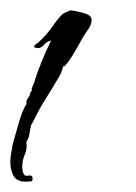

<svg xmlns="http://www.w3.org/2000/svg" viewBox="-29 -578 262 371"><path d="M21 -227Q3 -227 -3 -238.5Q-9 -250 -9 -265Q-9 -275 -7 -284.5Q-5 -294 -4 -301L8 -343Q10 -350 14 -360.5Q18 -371 22 -377V-380Q22 -385 25.5 -389Q29 -393 29 -398L33 -404L32 -407Q34 -410 37 -418.5Q40 -427 41 -431Q46 -446 49 -452Q49 -454 52.5 -461.5Q56 -469 60 -479L70 -500L68 -499Q62 -498 56 -491.5Q50 -485 45 -485Q45 -485 41 -485.5Q37 -486 37 -488Q37 -491 44 -495Q53 -503 59.5 -510.5Q66 -518 71 -525Q81 -540 92 -551L102 -556Q104 -556 105 -557V-558Q110 -558 120 -556Q130 -554 139 -550.5Q148 -547 148 -539Q148 -530 140.5 -520Q133 -510 129 -502Q122 -489 114 -475.5Q106 -462 96 -450H93Q90 -438 86 -431Q73 -409 59.5 -387.5Q46 -366 35 -343Q34 -341 33 -339.5Q32 -338 31 -336Q29 -328 28 -320Q27 -312 22 -304Q24 -291 19 -279.5Q14 -268 14 -257Q14 -247 16 -243.5Q18 -240 19 -239Q21 -238 25 -238.5Q29 -239 30 -239L32 -238Q34 -237 34 -233L33 -228Q28 -227 21 -227Z"/></svg>

Font: Qwitcher Grypen
Style: Bold
Weight: 700
Designer: Robert E. Leuschke
Foundry: Robert E. Leuschke
Version: Version 1.100; ttfautohint (v1.8.3)